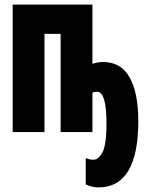

<svg xmlns="http://www.w3.org/2000/svg" viewBox="-20 -573 640 833"><path d="M407 240Q389 240 374.5 235.5Q360 231 352 227V113Q358 115 366 117.5Q374 120 385 120Q408 120 425 87Q442 54 442 -37Q442 -175 401 -175Q395 -175 390 -174Q385 -173 381 -171V0H243V-426H173V0H35V-553H381V-296Q389 -299 401.5 -301.5Q414 -304 427 -304Q505 -304 542.5 -237Q580 -170 580 -48Q580 240 407 240Z"/></svg>

Font: Noto Sans Mono Black
Style: Regular
Weight: 900
Designer: Monotype Design Team
Foundry: Monotype Imaging Inc.
Version: Version 2.014